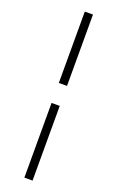

<svg xmlns="http://www.w3.org/2000/svg" viewBox="-203 -870 729 1191"><g transform="rotate(20 161.0 -274.0)"><path d="M134 274H188V-219H134ZM188 -351V-822H134V-351Z"/></g></svg>

Font: Noto Serif HK Medium
Style: Regular
Weight: 500
Designer: Ryoko NISHIZUKA 西塚涼子 (kana & ideographs); Frank Grießhammer (Latin, Greek & Cyrillic); Wenlong ZHANG 张文龙 (bopomofo); San
Foundry: Adobe
Version: Version 2.001;hotconv 1.1.0;makeotfexe 2.6.0